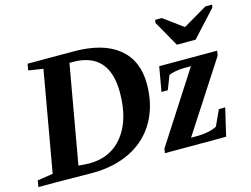

<svg xmlns="http://www.w3.org/2000/svg" viewBox="-103 -867 1347 1031"><g transform="rotate(-15 570.0 -351.5)"><path d="M546.9 -377.9Q546.9 -601.1 344.2 -601.1H326.2L230 -55.7Q271.5 -51.8 290.5 -51.8Q409.7 -51.8 478.3 -139.2Q546.9 -226.6 546.9 -377.9ZM362.3 -654.8Q526.9 -654.8 612.8 -584.7Q698.7 -514.6 698.7 -384.8Q698.7 -268.1 649.2 -179.9Q599.6 -91.8 507.1 -44.9Q414.6 2 292.5 2L87.9 0H-7.3L-1.5 -35.6L85 -48.8L183.1 -606.4L101.6 -619.1L107.9 -654.8ZM695.8 0 699.7 -24.4 951.7 -415H917.5Q891.1 -415 865.5 -410.4Q839.8 -405.8 827.6 -397.9L798.3 -322.3H763.2L787.1 -459H1109.4L1105 -432.6L853 -43.9H893.6Q920.9 -43.9 951.2 -50.5Q981.4 -57.1 997.1 -66.9L1037.1 -153.8H1072.3L1036.1 0ZM1147 -705.1 1144 -689 1012.7 -545.9H908.7L827.6 -689L830.6 -705.1H867.7L975.1 -626L1109.9 -705.1Z"/></g></svg>

Font: Liberation Serif
Style: Bold Italic
Weight: 700
Italic angle: -16.333°
Designer: Steve Matteson
Foundry: Ascender Corporation
Version: Version 2.1.5